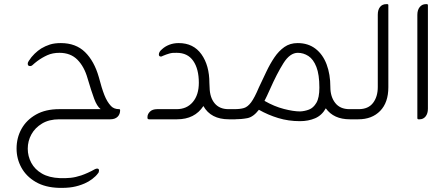

<svg xmlns="http://www.w3.org/2000/svg" viewBox="-20 -576 2156 927"><path d="M114 142Q114 178 131 210Q148 242 182.5 262Q217 282 269 284Q297 285 321 282.5Q345 280 372 271Q404 260 438 241Q444 238 449 238Q458 238 458 247Q458 256 453 261Q443 275 425 288.5Q407 302 388 310Q360 322 331.5 327Q303 332 264 331Q198 329 152.5 302.5Q107 276 83.5 233.5Q60 191 60 141Q60 89 84 46Q108 3 154 -23Q200 -49 266 -49H466Q448 -63 434.5 -99.5Q421 -136 403 -197Q387 -254 354 -287.5Q321 -321 267 -321Q234 -321 208.5 -309.5Q183 -298 160 -281Q154 -277 148 -271.5Q142 -266 136 -261Q132 -258 129.5 -257.5Q127 -257 125 -257Q114 -257 114 -268Q114 -273 116 -276.5Q118 -280 119 -282Q131 -301 147 -316.5Q163 -332 179 -342Q199 -354 221 -361Q243 -368 274 -368Q346 -368 390.5 -324.5Q435 -281 457 -204Q471 -150 484 -117Q497 -84 516 -64Q530 -49 555 -49Q560 -49 560 -44Q560 -24 547.5 -12Q535 0 512 0H266Q217 0 183 20.5Q149 41 131.5 73Q114 105 114 142Z M1083 -49H1116V0H1085Q998 0 962 -64Q920 0 835 0H700Q692 0 692 -7V-11Q692 -25 704 -37Q716 -49 739 -49H833Q882 -49 911 -83.5Q940 -118 940 -176Q940 -243 913 -282Q886 -321 833 -321Q813 -322 797.5 -317.5Q782 -313 768 -307Q765 -306 762.5 -304.5Q760 -303 757 -303Q747 -303 747 -313Q747 -326 763 -339Q777 -352 797.5 -360Q818 -368 843 -368Q914 -368 952.5 -314Q991 -260 991 -175L992 -154Q993 -105 1016.5 -77Q1040 -49 1083 -49Z M1667 -49H1699V0H1669Q1591 0 1553 -53Q1534 -19 1501.5 -5Q1469 9 1428 9Q1373 9 1323.5 -6Q1274 -21 1230 -46Q1203 -11 1174 -5.5Q1145 0 1112 0H1106V-49H1112Q1140 -49 1158 -54.5Q1176 -60 1192.5 -82Q1209 -104 1230 -154Q1248 -192 1266 -230Q1284 -268 1305 -299Q1326 -330 1353 -349Q1380 -368 1417 -368Q1468 -368 1503.5 -340.5Q1539 -313 1557 -265Q1575 -217 1575 -156Q1575 -109 1598.5 -79Q1622 -49 1667 -49ZM1429 -38Q1451 -39 1472 -47Q1493 -55 1507.5 -79.5Q1522 -104 1522 -153Q1522 -216 1507.5 -253Q1493 -290 1469 -305.5Q1445 -321 1418 -321Q1380 -321 1348.5 -271Q1317 -221 1283 -144Q1268 -110 1257 -89Q1304 -62 1350.5 -50Q1397 -38 1429 -38Z M1710 0H1688V-49H1712Q1758 -49 1781 -79Q1804 -109 1804 -156V-505Q1804 -529 1815 -542.5Q1826 -556 1845 -556H1850Q1855 -556 1855 -551V-155Q1855 -81 1815.5 -40.5Q1776 0 1710 0Z M2006 0H2001Q1995 0 1995 -6V-504Q1995 -528 2006.5 -542Q2018 -556 2036 -556H2041Q2046 -556 2046 -550V-51Q2046 -28 2035 -14Q2024 0 2006 0Z"/></svg>

Font: Zain Light
Style: Regular
Weight: 300
Designer: Zain,Boutros
Foundry: Mobile Telecommunications Company (Zain), 2024
Version: Version 1.51; ttfautohint (v1.8.4)